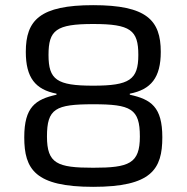

<svg xmlns="http://www.w3.org/2000/svg" viewBox="-20 -716 723 744"><path d="M341 8C567 8 609 -60 609 -184C609 -302 565 -331 483 -349V-353C565 -369 603 -415 603 -515C603 -638 548 -696 341 -696C135 -696 80 -638 80 -515C80 -415 117 -369 199 -353V-349C118 -331 74 -302 74 -184C74 -60 116 8 341 8ZM341 -384C200 -384 168 -407 168 -503C168 -599 197 -623 341 -623C486 -623 516 -599 516 -503C516 -407 482 -384 341 -384ZM341 -66C202 -66 162 -82 162 -187C162 -295 195 -312 341 -312C487 -312 522 -295 522 -187C522 -82 480 -66 341 -66Z"/></svg>

Font: Saira UNSAM
Style: Regular
Weight: 400
Designer: Hector Gatti with collaboration of the Omnibus-Type team
Foundry: Omnibus-Type
Version: Version 0.072;PS 000.072;hotconv 1.0.88;makeotf.lib2.5.64775